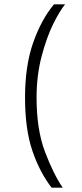

<svg xmlns="http://www.w3.org/2000/svg" viewBox="-20 -732 378 882"><path d="M95 -284Q95 -430 132.5 -536.5Q170 -643 228 -712H279Q255 -683 225 -623Q195 -563 171.5 -474.5Q148 -386 148 -284Q148 -137 186.5 -35Q225 67 268 130H217Q162 59 128.5 -40Q95 -139 95 -284Z"/></svg>

Font: Overpass ExtraLight
Style: Regular
Weight: 200
Designer: Delve Withrington, Thomas Jockin
Foundry: Delve Fonts
Version: Version 3.000;DELV;Overpass